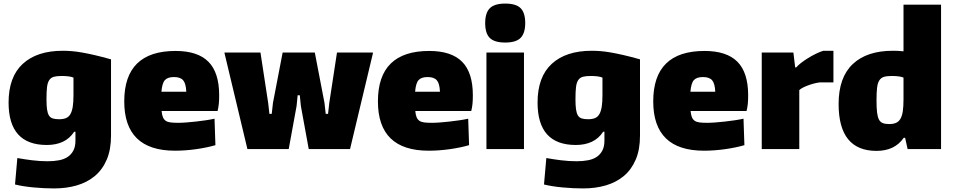

<svg xmlns="http://www.w3.org/2000/svg" viewBox="-20 -834 5333 1074"><path d="M283 220Q228 220 168.5 214.5Q109 209 64 198L77 50Q115 57 159.5 62.5Q204 68 247 68Q281 68 310 62.5Q339 57 359 43.5Q379 30 390.5 8Q402 -14 402 -47V-97H395Q370 -59 331.5 -41Q293 -23 242 -23Q28 -23 28 -260Q28 -404 107.5 -477Q187 -550 331 -550Q355 -550 380.5 -548Q406 -546 437.5 -540.5Q469 -535 508.5 -526Q548 -517 601 -502V-75Q601 3 577 59Q553 115 510.5 150.5Q468 186 410 203Q352 220 283 220ZM311 -167Q334 -167 349.5 -173.5Q365 -180 374 -196Q383 -212 387 -237.5Q391 -263 391 -301V-400Q379 -405 362 -407Q345 -409 325 -409Q298 -409 281.5 -404.5Q265 -400 255.5 -386Q246 -372 243 -346.5Q240 -321 240 -279Q240 -245 243 -223Q246 -201 253.5 -188.5Q261 -176 275 -171.5Q289 -167 311 -167Z M959 9Q675 9 675 -267Q675 -549 962 -549Q1086 -549 1146 -488.5Q1206 -428 1206 -301Q1206 -273 1204 -253Q1202 -233 1197 -213H884Q886 -191 891.5 -178Q897 -165 907.5 -158Q918 -151 935 -149Q952 -147 976 -147Q997 -147 1022.5 -149Q1048 -151 1075.5 -154Q1103 -157 1130 -161Q1157 -165 1180 -170L1185 -22Q1137 -8 1076.5 0.5Q1016 9 959 9ZM953 -403Q918 -403 902.5 -386Q887 -369 883 -321H1022Q1020 -367 1004.5 -385Q989 -403 953 -403Z M1236 -536V-540H1437L1480 -259L1487 -197H1500L1507 -259L1561 -540H1741L1795 -259L1802 -197H1815L1822 -259L1865 -540H2066V-536L1938 0H1707L1663 -241L1657 -301H1645L1639 -241L1595 0H1364Z M2378 9Q2094 9 2094 -267Q2094 -549 2381 -549Q2505 -549 2565 -488.5Q2625 -428 2625 -301Q2625 -273 2623 -253Q2621 -233 2616 -213H2303Q2305 -191 2310.5 -178Q2316 -165 2326.5 -158Q2337 -151 2354 -149Q2371 -147 2395 -147Q2416 -147 2441.5 -149Q2467 -151 2494.5 -154Q2522 -157 2549 -161Q2576 -165 2599 -170L2604 -22Q2556 -8 2495.5 0.5Q2435 9 2378 9ZM2372 -403Q2337 -403 2321.5 -386Q2306 -369 2302 -321H2441Q2439 -367 2423.5 -385Q2408 -403 2372 -403Z M2806 -596Q2746 -596 2720 -621.5Q2694 -647 2694 -705Q2694 -762 2720 -788Q2746 -814 2806 -814Q2867 -814 2892.5 -788Q2918 -762 2918 -705Q2918 -649 2892.5 -622.5Q2867 -596 2806 -596ZM2701 -540H2911V0H2701Z M3242 220Q3187 220 3127.5 214.5Q3068 209 3023 198L3036 50Q3074 57 3118.5 62.5Q3163 68 3206 68Q3240 68 3269 62.5Q3298 57 3318 43.5Q3338 30 3349.5 8Q3361 -14 3361 -47V-97H3354Q3329 -59 3290.5 -41Q3252 -23 3201 -23Q2987 -23 2987 -260Q2987 -404 3066.5 -477Q3146 -550 3290 -550Q3314 -550 3339.5 -548Q3365 -546 3396.5 -540.5Q3428 -535 3467.5 -526Q3507 -517 3560 -502V-75Q3560 3 3536 59Q3512 115 3469.5 150.5Q3427 186 3369 203Q3311 220 3242 220ZM3270 -167Q3293 -167 3308.5 -173.5Q3324 -180 3333 -196Q3342 -212 3346 -237.5Q3350 -263 3350 -301V-400Q3338 -405 3321 -407Q3304 -409 3284 -409Q3257 -409 3240.5 -404.5Q3224 -400 3214.5 -386Q3205 -372 3202 -346.5Q3199 -321 3199 -279Q3199 -245 3202 -223Q3205 -201 3212.5 -188.5Q3220 -176 3234 -171.5Q3248 -167 3270 -167Z M3918 9Q3634 9 3634 -267Q3634 -549 3921 -549Q4045 -549 4105 -488.5Q4165 -428 4165 -301Q4165 -273 4163 -253Q4161 -233 4156 -213H3843Q3845 -191 3850.5 -178Q3856 -165 3866.5 -158Q3877 -151 3894 -149Q3911 -147 3935 -147Q3956 -147 3981.5 -149Q4007 -151 4034.5 -154Q4062 -157 4089 -161Q4116 -165 4139 -170L4144 -22Q4096 -8 4035.5 0.5Q3975 9 3918 9ZM3912 -403Q3877 -403 3861.5 -386Q3846 -369 3842 -321H3981Q3979 -367 3963.5 -385Q3948 -403 3912 -403Z M4241 -540H4418L4428 -457H4434Q4444 -469 4461.5 -482.5Q4479 -496 4500 -509Q4521 -522 4543.5 -533Q4566 -544 4585 -550H4642V-373H4565Q4549 -371 4532 -366.5Q4515 -362 4499 -356Q4483 -350 4470.5 -343.5Q4458 -337 4451 -330V0H4241Z M4883 10Q4671 10 4671 -252Q4671 -401 4750 -475.5Q4829 -550 4974 -550Q4988 -550 5002.5 -549.5Q5017 -549 5034 -547V-808H5244V0H5057L5043 -63H5035Q4985 10 4883 10ZM4954 -140Q4976 -140 4991.5 -146.5Q5007 -153 5016.5 -169Q5026 -185 5030 -211.5Q5034 -238 5034 -279V-400Q5022 -405 5005 -407Q4988 -409 4968 -409Q4941 -409 4924.5 -404Q4908 -399 4898.5 -384Q4889 -369 4886 -342Q4883 -315 4883 -272Q4883 -231 4886 -205.5Q4889 -180 4896.5 -165.5Q4904 -151 4918 -145.5Q4932 -140 4954 -140Z"/></svg>

Font: Encode Sans Narrow
Style: Black
Weight: 900
Designer: Pablo Impallari, Andres Torresi
Foundry: Pablo Impallari, Andres Torresi
Version: Version 1.000; ttfautohint (v1.00) -l 8 -r 50 -G 200 -x 14 -